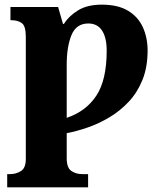

<svg xmlns="http://www.w3.org/2000/svg" viewBox="-20 -566 698 826"><path d="M11 240V183H24Q49 183 70 170Q91 157 91 118V-408Q91 -454 74 -466.5Q57 -479 30 -479H25V-536H230L251 -463H255Q275 -496 315 -521Q355 -546 418 -546Q487 -546 530.5 -520Q574 -494 594.5 -449Q615 -404 615 -349Q615 -277 593 -222.5Q571 -168 534 -128.5Q497 -89 451 -61.5Q405 -34 357 -17.5Q309 -1 267 7V115Q267 156 287 169.5Q307 183 333 183H359V240ZM267 -59Q350 -87 394.5 -154.5Q439 -222 439 -348Q439 -404 419 -434.5Q399 -465 360 -465Q308 -465 287.5 -415Q267 -365 267 -287Z"/></svg>

Font: Noto Serif ExtraBold
Style: Regular
Weight: 800
Designer: Monotype Design Team
Foundry: Monotype Imaging Inc.
Version: Version 2.014